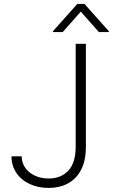

<svg xmlns="http://www.w3.org/2000/svg" viewBox="-20 -925 561 955"><path d="M407.2 -707V-194.3Q407.2 -126 383.3 -80.3Q359.4 -34.7 317.6 -12.5Q275.9 9.8 221.7 9.8Q169.4 9.8 127.2 -10Q85 -29.8 61 -65.7Q37.1 -101.6 37.1 -147.5H87.9Q87.9 -115.7 105.5 -90.6Q123 -65.4 153.6 -51.3Q184.1 -37.1 221.7 -37.1Q282.7 -37.1 319.3 -75.7Q356 -114.3 356.4 -194.3V-707ZM381.8 -867.2 292 -765.6H243.2V-769.5L364.3 -905.3H400.4L521.5 -769.5V-765.6H471.7Z"/></svg>

Font: Pretendard GOV ExtraLight
Style: Regular
Weight: 200
Designer: Base glyphs from Inter by Rasmus Andersson; Hangeul glyphs from Noto Sans CJK(Source Han Sans) by Jang Soo-young and Kan
Foundry: Kil Hyung-jin
Version: Version 1.309